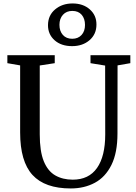

<svg xmlns="http://www.w3.org/2000/svg" viewBox="-20 -1054 768 1082"><path d="M379 8Q233 8 163.2 -68Q93.5 -144 93.5 -308V-685.5L21.5 -698V-743H288.5V-698L204 -685V-297Q204 -201 226.8 -145.2Q249.5 -89.5 291.5 -65.5Q333.5 -41.5 390 -41.5Q480.5 -41.5 526.8 -107.5Q573 -173.5 573 -296.5L572.5 -684.5L490 -698V-743H714.5V-698L642.5 -685.5L642 -301.5Q642 -193 608 -124.5Q574 -56 514.5 -24Q455 8 379 8ZM386.5 -794Q324.5 -794 287.2 -827.5Q250 -861 250.5 -913Q251 -968 290.8 -1001.2Q330.5 -1034.5 389 -1034.5Q448.5 -1034.5 486.2 -1001Q524 -967.5 523.5 -915.5Q523.5 -861 484.5 -827.5Q445.5 -794 386.5 -794ZM387 -835.5Q420 -835.5 439.5 -856.8Q459 -878 459 -913.5Q459 -949 440.2 -970.8Q421.5 -992.5 387.5 -992.5Q354.5 -992.5 334.8 -970.8Q315 -949 315 -914Q315 -879 334.2 -857.2Q353.5 -835.5 387 -835.5Z"/></svg>

Font: Merriweather Text
Style: Regular
Weight: 400
Designer: Eben Sorkin
Foundry: Eben Sorkin
Version: Version 2.100; ttfautohint (v1.7.19-72a1) -l 8 -r 50 -G 200 